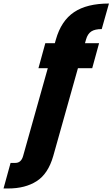

<svg xmlns="http://www.w3.org/2000/svg" viewBox="-130 -803 638 1089"><path d="M447 -638Q408 -638 387.5 -624.5Q367 -611 358 -579L352 -558H432L393 -416H312L172 82Q143 183 78 224.5Q13 266 -83 266H-110L-70 121H-43Q-10 121 1 82L141 -416H88L127 -558H181L187 -579Q217 -685 290 -734Q363 -783 488 -783Z"/></svg>

Font: Fz Poppins
Style: Bold Italic
Weight: 700
Italic angle: -10°
Designer: Ninad Kale (Devanagari), Jonny Pinhorn (Latin)
Foundry: Indian Type Foundry
Version: Vit hóa bi Vntype.Com & FontZin.Com